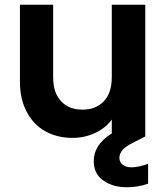

<svg xmlns="http://www.w3.org/2000/svg" viewBox="-20 -574 701 809"><path d="M533 131C533 131 533 131 533 131C518 131 506 127 497 120C488 113 483 103 483 91C483 91 483 91 483 91C483 79 488 68 497 57C506 47 522 36 545 25C545 25 592 1 592 1C592 1 592 -554 592 -554C592 -554 451 -554 451 -554C451 -554 451 -249 451 -249C451 -249 451 -249 451 -249C451 -205 440 -171 418 -148C396 -124 366 -112 327 -112C327 -112 327 -112 327 -112C289 -112 259 -124 237 -148C215 -171 204 -205 204 -249C204 -249 204 -554 204 -554C204 -554 64 -554 64 -554C64 -554 64 -229 64 -229C64 -229 64 -229 64 -229C64 -180 74 -137 93 -102C112 -66 138 -39 171 -21C204 -2 243 7 286 7C286 7 286 7 286 7C320 7 352 0 381 -14C410 -27 433 -46 451 -70C451 -70 451 -12 451 -12C451 -12 451 -12 451 -12C400 20 375 59 375 104C375 104 375 104 375 104C375 141 389 169 416 187C443 206 476 215 515 215C515 215 515 215 515 215C546 215 575 210 604 200C604 200 604 116 604 116C604 116 604 116 604 116C578 126 554 131 533 131Z"/></svg>

Font: Girnar Poppins
Style: SemiBold
Weight: 500
Designer: Ninad Kale (Devanagari), Jonny Pinhorn (Latin)
Foundry: Indian Type Foundry
Version: ""